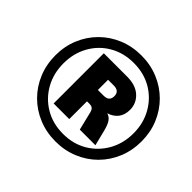

<svg xmlns="http://www.w3.org/2000/svg" viewBox="-166 -926 1147 1147"><g transform="rotate(45 407.5 -352.5)"><path d="M428 11Q351 11 284.5 -16.5Q218 -44 168.5 -93.5Q119 -143 91.5 -209.5Q64 -276 64 -353Q64 -430 91.5 -496Q119 -562 168.5 -611.5Q218 -661 284.5 -688.5Q351 -716 428 -716Q505 -716 571.5 -688.5Q638 -661 687.5 -611.5Q737 -562 764.5 -496Q792 -430 792 -353Q792 -276 764.5 -209.5Q737 -143 687.5 -93.5Q638 -44 571.5 -16.5Q505 11 428 11ZM428 -53Q514 -53 580.5 -92.5Q647 -132 685.5 -200Q724 -268 724 -353Q724 -438 685.5 -506Q647 -574 580.5 -613Q514 -652 428 -652Q342 -652 275 -613Q208 -574 170 -506Q132 -438 132 -353Q132 -268 170 -200Q208 -132 275 -92.5Q342 -53 428 -53ZM260 -142V-566H457Q530 -566 570 -529Q610 -492 610 -438Q610 -395 588.5 -367Q567 -339 528 -327Q550 -321 564 -301.5Q578 -282 588 -242L613 -142H481L452 -261Q447 -279 437.5 -285.5Q428 -292 414 -292H392V-142ZM390 -386H438Q486 -386 486 -429Q486 -472 438 -472H390Z"/></g></svg>

Font: Winston ExtraBold
Style: Italic
Weight: 800
Italic angle: -9°
Designer: Original fonts by Vernon Adams / Changes by Cristiano Sobral
Foundry: Original fonts by Vernon Adams / Changes by Cristiano Sobral
Version: Version 2.503;July 17, 2020;FontCreator 13.0.0.2655 64-bit